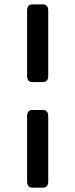

<svg xmlns="http://www.w3.org/2000/svg" viewBox="-20 -701 348 886"><path d="M129.4 165Q105 165 105 135.7V-164.1Q105 -193.4 129.4 -193.4H178.2Q202.6 -193.4 202.6 -164.1V135.7Q202.6 165 178.2 165ZM129.4 -322.3Q105 -322.3 105 -351.6V-651.4Q105 -680.7 129.4 -680.7H178.2Q202.6 -680.7 202.6 -651.4V-351.6Q202.6 -322.3 178.2 -322.3Z"/></svg>

Font: Istok Web
Style: Bold
Weight: 700
Designer: Andrey V. Panov
Foundry: Andrey V. Panov
Version: Version 1.0.2g